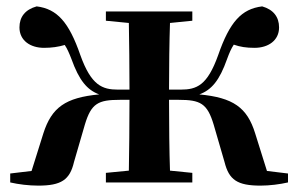

<svg xmlns="http://www.w3.org/2000/svg" viewBox="-20 -572 935 602"><path d="M312 -507 384 -500C385 -444 386 -359 386 -291H350C301 -291 266 -304 232 -399C196 -503 159 -544 95 -552C59 -542 41 -519 41 -486C41 -445 75 -422 118 -422C142 -422 163 -425 183 -431C191 -419 197 -405 204 -387C228 -320 253 -290 291 -276C185 -266 142 -235 116 -154L79 -36L12 -28V0C38 6 70 10 100 10C172 10 199 -8 212 -64L246 -181C266 -248 288 -259 356 -259H386C386 -180 385 -93 384 -37L312 -30V0H583V-30L513 -37C511 -93 510 -180 510 -259H540C608 -259 630 -248 650 -181L684 -64C698 -8 724 10 797 10C825 10 857 6 883 0V-28L817 -36L780 -154C755 -235 711 -266 605 -276C643 -290 668 -319 692 -387C699 -406 705 -420 713 -432C733 -425 752 -422 778 -422C821 -422 855 -445 855 -486C855 -519 837 -542 802 -552C737 -544 700 -503 664 -399C630 -304 597 -291 546 -291H510C510 -359 511 -444 513 -500L583 -507V-536H312Z"/></svg>

Font: Noto Serif CJK KR
Style: Bold
Weight: 700
Designer: Ryoko NISHIZUKA 西塚涼子 (kana & ideographs); Frank Grießhammer (Latin, Greek & Cyrillic); Wenlong ZHANG 张文龙 (bopomofo); San
Foundry: Adobe
Version: Version 2.001;hotconv 1.1.0;makeotfexe 2.6.0